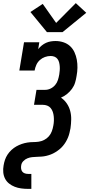

<svg xmlns="http://www.w3.org/2000/svg" viewBox="-25 -1006 573 1231"><path d="M155 205Q132 205 110.5 202Q89 199 69.5 191.5Q50 184 33.5 171Q17 158 7.5 139.5Q-2 121 -4 99Q-6 77 -2 55Q1 36 7 18.5Q13 1 23.5 -15Q34 -31 48.5 -44.5Q63 -58 80 -67.5Q97 -77 114.5 -83Q132 -89 150.5 -92Q169 -95 187 -95Q205 -95 223 -97.5Q241 -100 258.5 -109Q276 -118 288.5 -132.5Q301 -147 307.5 -165Q314 -183 317 -201Q320 -216 320.5 -231Q321 -246 319.5 -260.5Q318 -275 313.5 -288.5Q309 -302 300 -313Q291 -324 277.5 -329Q264 -334 249 -334H193L209 -430H265Q283 -430 300 -438.5Q317 -447 329 -461.5Q341 -476 346.5 -493.5Q352 -511 355 -529Q357 -542 358 -555Q359 -568 358 -581Q357 -594 354 -606Q351 -618 343.5 -628Q336 -638 324.5 -642.5Q313 -647 300 -647Q281 -647 263 -640.5Q245 -634 230.5 -621Q216 -608 208 -590Q200 -572 197 -554H99L129 -735H227L220 -691Q230 -704 243 -714.5Q256 -725 270.5 -731.5Q285 -738 300.5 -740.5Q316 -743 331 -743Q357 -743 381.5 -735Q406 -727 424 -710.5Q442 -694 452.5 -671Q463 -648 467.5 -623Q472 -598 471.5 -571.5Q471 -545 466 -519Q463 -498 456.5 -476.5Q450 -455 436.5 -436.5Q423 -418 405 -403.5Q387 -389 366 -380Q388 -365 403 -343Q418 -321 425 -295Q432 -269 431.5 -240.5Q431 -212 427 -184Q424 -169 420.5 -154Q417 -139 411 -124.5Q405 -110 397 -96.5Q389 -83 378.5 -70.5Q368 -58 355.5 -48Q343 -38 329 -29.5Q315 -21 300.5 -15.5Q286 -10 271 -6.5Q256 -3 241 -2Q226 -1 211 -0.5Q196 0 181 1.5Q166 3 151 9Q136 15 124.5 27Q113 39 111 54Q109 65 110.5 76Q112 87 118 94.5Q124 102 134 105.5Q144 109 155 109H176V205ZM276 -800 170 -929 249 -981 335 -859 461 -986 528 -924 376 -800Z"/></svg>

Font: Iosevka Slab
Style: Bold Italic
Weight: 700
Italic angle: -9°
Monospace: yes
Designer: Belleve Invis
Foundry: Belleve Invis
Version: Version 11.1.0; ttfautohint (v1.8.3)